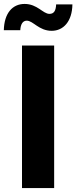

<svg xmlns="http://www.w3.org/2000/svg" viewBox="-62 -960 390 980"><path d="M214.4 -727.5H50.3V0H214.4ZM201.7 -802.7C261.7 -802.7 306.2 -850.6 307.6 -937.5H224.6C223.1 -905.8 213.9 -889.2 190.4 -889.2C157.2 -889.2 128.9 -939.9 63.5 -939.9C1.5 -939.9 -40.5 -892.6 -42.5 -805.7H41.5C43 -835.4 53.7 -854.5 74.7 -854.5C106.9 -854.5 136.7 -802.7 201.7 -802.7Z"/></svg>

Font: Raveo Display
Style: Bold
Weight: 700
Designer: Jakub Foglar, Rasmus Andersson (Inter)
Foundry: Jakubfoglar.com
Version: Version 1.100;Glyphs 3.2.3 (3260)